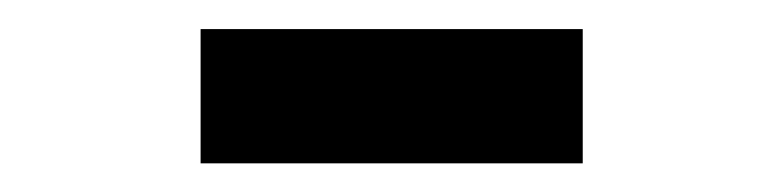

<svg xmlns="http://www.w3.org/2000/svg" viewBox="-20 -954 546 134"><path d="M120 -933.7H386.7V-840H120Z"/></svg>

Font: Tap Sans
Style: Regular
Weight: 400
Designer: Tap Payments
Foundry: Tap Payments
Version: Version 1.001;Glyphs 3.1.2 (3151)